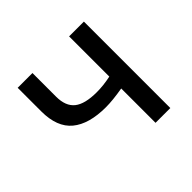

<svg xmlns="http://www.w3.org/2000/svg" viewBox="-125 -624 763 763"><g transform="rotate(-45 256.5 -243.0)"><path d="M348.1 0V-192.9Q291 -183.1 252.9 -183.1Q157.7 -183.1 108.4 -223.9Q59.1 -264.6 59.1 -353V-485.8H142.1V-353Q142.1 -299.3 172.4 -275.1Q202.6 -251 269 -251Q306.6 -251 348.1 -259.8V-485.8H431.2V0Z"/></g></svg>

Font: Source Sans Pro
Style: Regular
Weight: 400
Designer: Paul D. Hunt
Foundry: Adobe Systems Incorporated
Version: Version 3.006;hotconv 1.0.111;makeotfexe 2.5.65597